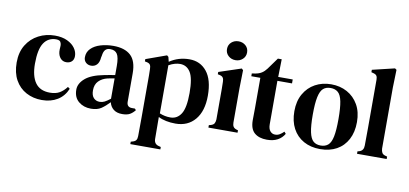

<svg xmlns="http://www.w3.org/2000/svg" viewBox="-81 -978 3162 1486"><g transform="rotate(10 1499.5 -235.5)"><path d="M266 14Q198 14 143 -15.5Q88 -45 56.5 -101.5Q25 -158 25 -239Q25 -320 60 -377Q95 -434 153.5 -464.5Q212 -495 282 -495Q339 -495 379 -476Q419 -457 440 -427.5Q461 -398 461 -365Q461 -337 444.5 -322Q428 -307 402 -307Q374 -307 356.5 -327Q339 -347 336 -378Q335 -398 336.5 -412Q338 -426 336 -439Q332 -456 322.5 -462Q313 -468 296 -468Q233 -468 199.5 -417.5Q166 -367 166 -254Q166 -157 203 -105Q240 -53 318 -53Q364 -53 394 -70.5Q424 -88 449 -121L465 -109Q440 -49 388.5 -17.5Q337 14 266 14Z M652 14Q595 14 555.5 -18.5Q516 -51 516 -112Q516 -160 562.5 -200.5Q609 -241 709 -260Q726 -264 748.5 -267.5Q771 -271 793 -275V-346Q793 -414 776 -440Q759 -466 722 -466H719Q696 -466 682.5 -451.5Q669 -437 665 -404L662 -391Q659 -351 641 -332.5Q623 -314 596 -314Q571 -314 554.5 -329.5Q538 -345 538 -370Q538 -411 566 -439Q594 -467 640.5 -481Q687 -495 741 -495Q830 -495 877 -452Q924 -409 924 -312V-89Q924 -46 965 -46H988L998 -35Q980 -12 958 0.5Q936 13 898 13Q855 13 829.5 -7.5Q804 -28 796 -62Q764 -28 733 -7Q702 14 652 14ZM710 -50Q730 -50 748 -59Q766 -68 793 -89V-249Q767 -245 740 -239Q697 -229 670.5 -202Q644 -175 644 -129Q644 -89 662.5 -69.5Q681 -50 710 -50Z M1001 231V212L1014 208Q1034 203 1042 191.5Q1050 180 1050 159Q1050 118 1050.5 81.5Q1051 45 1051 11V-264Q1051 -295 1051 -317.5Q1051 -340 1050 -368Q1050 -389 1043 -400.5Q1036 -412 1016 -416L1001 -419V-437L1162 -495L1174 -485L1183 -448Q1252 -495 1339 -495Q1424 -495 1475.5 -431Q1527 -367 1527 -242Q1527 -121 1470.5 -53.5Q1414 14 1317 14Q1278 14 1243.5 7Q1209 0 1182 -14V16Q1182 46 1182.5 81Q1183 116 1183 157Q1183 197 1218 207L1237 212V231ZM1270 -26Q1323 -26 1353.5 -73.5Q1384 -121 1384 -238Q1384 -354 1355 -400.5Q1326 -447 1273 -447Q1254 -447 1232 -441Q1210 -435 1185 -421V-43Q1225 -26 1270 -26Z M1689 -550Q1656 -550 1633 -571Q1610 -592 1610 -624Q1610 -657 1633 -677.5Q1656 -698 1689 -698Q1722 -698 1745 -677.5Q1768 -657 1768 -624Q1768 -592 1745 -571Q1722 -550 1689 -550ZM1574 0V-19L1589 -23Q1609 -29 1616 -41Q1623 -53 1624 -73V-257Q1624 -288 1624 -314.5Q1624 -341 1623 -369Q1623 -389 1615.5 -400.5Q1608 -412 1588 -416L1574 -419V-437L1749 -495L1761 -484L1758 -342V-72Q1758 -52 1765.5 -40Q1773 -28 1792 -22L1803 -19V0Z M2035 14Q1973 14 1937.5 -16.5Q1902 -47 1902 -116Q1902 -140 1902.5 -161.5Q1903 -183 1903 -212V-449H1832V-471L1859 -475Q1888 -480 1908.5 -493Q1929 -506 1946 -529L2011 -619H2041L2038 -480H2152V-449H2037V-108Q2037 -72 2052.5 -54Q2068 -36 2091 -36Q2111 -36 2127 -45.5Q2143 -55 2159 -71L2172 -56Q2153 -23 2119 -4.5Q2085 14 2035 14Z M2453 14Q2379 14 2323.5 -17Q2268 -48 2237.5 -105Q2207 -162 2207 -241Q2207 -320 2239.5 -377Q2272 -434 2327.5 -464.5Q2383 -495 2453 -495Q2523 -495 2578.5 -464.5Q2634 -434 2666.5 -377.5Q2699 -321 2699 -241Q2699 -162 2668.5 -104.5Q2638 -47 2583 -16.5Q2528 14 2453 14ZM2453 -14Q2489 -14 2511.5 -33.5Q2534 -53 2544 -102Q2554 -151 2554 -239Q2554 -328 2544 -377.5Q2534 -427 2511.5 -446.5Q2489 -466 2453 -466Q2417 -466 2395 -446.5Q2373 -427 2362.5 -377.5Q2352 -328 2352 -239Q2352 -151 2362.5 -102Q2373 -53 2395 -33.5Q2417 -14 2453 -14Z M2742 0V-19L2757 -23Q2790 -34 2790 -73Q2790 -107 2790.5 -141.5Q2791 -176 2791 -210V-590Q2791 -611 2784 -621.5Q2777 -632 2757 -637L2742 -641V-660L2917 -702L2930 -693L2926 -552V-73Q2927 -53 2934.5 -40.5Q2942 -28 2961 -23L2975 -19V0Z"/></g></svg>

Font: DeepMind Serif Text
Style: Regular
Weight: 400
Designer: Frank Grießhammer / Modifications: Colophon Foundry
Foundry: Colophon Foundry
Version: Version 5.003; ttfautohint (v1.8.2)